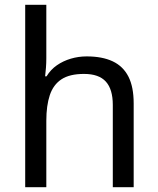

<svg xmlns="http://www.w3.org/2000/svg" viewBox="-20 -780 658 800"><path d="M173 -537Q173 -518 171.5 -498Q170 -478 168 -462H174Q191 -490 217 -508Q243 -526 275 -535.5Q307 -545 341 -545Q406 -545 449.5 -524.5Q493 -504 515 -461Q537 -418 537 -349V0H450V-343Q450 -408 421 -440Q392 -472 330 -472Q270 -472 236 -449.5Q202 -427 187.5 -383.5Q173 -340 173 -277V0H85V-760H173Z"/></svg>

Font: lguzrati85
Style: Book
Weight: 400
Designer: Jelle Bosma - Monotype Design Team, Universal Thirst
Foundry: Monotype Imaging Inc.
Version: Version 2.106